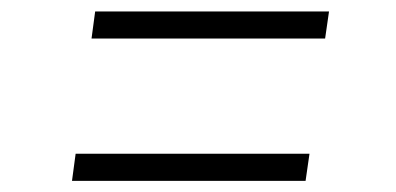

<svg xmlns="http://www.w3.org/2000/svg" viewBox="-20 -462 709 344"><path d="M150.5 -441.5H569.5L562.5 -393H144ZM115.5 -186.5H534.5L527.5 -138H109Z"/></svg>

Font: Merriweather 120pt Medium
Style: Italic
Weight: 500
Italic angle: -7.8°
Version: Version 2.101